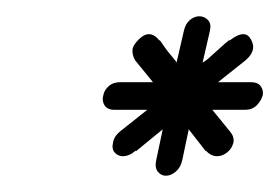

<svg xmlns="http://www.w3.org/2000/svg" viewBox="-20 -750 343 236"><path d="M180 -591 147 -564V-565Q139 -558 131 -558Q125 -558 121 -562.5Q117 -567 119 -575Q120 -582 127 -588L161 -615H121Q112 -615 108.5 -620.5Q105 -626 107 -633Q108 -639 113.5 -644Q119 -649 128 -649H168L146 -676Q142 -683 143 -690Q144 -695 150.5 -701.5Q157 -708 163 -708Q170 -708 176 -700V-701Q177 -700 180 -695.5Q183 -691 186.5 -686.5Q190 -682 193.5 -678Q197 -674 197 -673L206 -712Q208 -721 213.5 -725.5Q219 -730 225 -730Q231 -730 235.5 -725.5Q240 -721 238 -712L229 -673Q231 -674 236 -678L246 -687L256 -696Q261 -700 262 -701V-700Q272 -708 279 -708Q285 -708 288.5 -701.5Q292 -695 291 -690Q290 -683 282 -676L248 -649H288Q297 -649 300.5 -644Q304 -639 303 -633Q301 -626 295.5 -620.5Q290 -615 281 -615H241L263 -588Q268 -582 267 -575Q265 -567 259 -562.5Q253 -558 247 -558Q239 -558 233 -565V-564L212 -591L204 -553Q202 -544 196 -539Q190 -534 184 -534Q178 -534 174 -539Q170 -544 172 -553Z"/></svg>

Font: VDS Compensated
Style: Light Italic
Weight: 300
Italic angle: -12°
Designer: artmaker
Foundry: artmaker
Version: Version 1.000 2012 initial release